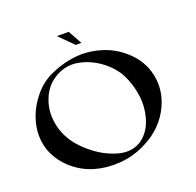

<svg xmlns="http://www.w3.org/2000/svg" viewBox="-133 -906 1080 1056"><g transform="rotate(-20 406.5 -378.5)"><path d="M420 -684H387L306 -765H375ZM237 -565Q177 -531 149.5 -468.5Q122 -406 129.5 -337Q137 -268 176 -208Q212 -153 275 -106.5Q338 -60 406.5 -42.5Q475 -25 530 -57Q587 -94 608.5 -164.5Q630 -235 620 -304Q610 -373 581 -430Q553 -485 495.5 -528.5Q438 -572 369.5 -586Q301 -600 237 -565ZM208 -579Q285 -615 363 -623Q441 -631 519.5 -605.5Q598 -580 658 -520Q727 -451 738.5 -356.5Q750 -262 697.5 -172Q645 -82 539 -32Q471 1 394.5 6.5Q318 12 250 -7.5Q182 -27 126 -75Q70 -123 42 -193Q16 -266 31.5 -342Q47 -418 95.5 -483.5Q144 -549 208 -579Z"/></g></svg>

Font: Roman Uncial Modern
Style: Medium
Weight: 500
Version: Version 001.000